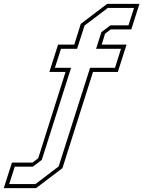

<svg xmlns="http://www.w3.org/2000/svg" viewBox="-128 -770 740 990"><path d="M-108.5 200 -66.5 68.5H39.5L69 46L210 -399H126.5L171.5 -540H255L288.5 -647L424.5 -750H591L549 -618.5H443L413.5 -596L396.5 -540H524.5L479.5 -399H351.5L194 97L58 200ZM-80.5 179H55L174.5 88L336.5 -420.5H465L496 -518.5H367.5L395 -604.5L441.5 -639.5H534.5L563 -729H428L308 -638.5L269.5 -518.5H186.5L155 -420.5H238.5L87.5 54.5L41 89.5H-52Z"/></svg>

Font: Tourney Thin ExtraLight
Style: Italic
Weight: 250
Italic angle: -12°
Version: Version 1.015